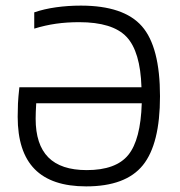

<svg xmlns="http://www.w3.org/2000/svg" viewBox="-20 -657 642 684"><path d="M268 -637Q421 -637 485.5 -563.5Q550 -490 550 -314Q550 -144 489 -68.5Q428 7 287 7Q164 7 103.5 -54.5Q43 -116 43 -241Q43 -266 44 -288Q45 -310 49 -346H484Q480 -474 430.5 -526Q381 -578 262 -578Q218 -578 179.5 -572.5Q141 -567 102 -555V-613Q137 -625 179.5 -631Q222 -637 268 -637ZM107 -234Q107 -142 152 -96.5Q197 -51 289 -51Q393 -51 437 -105Q481 -159 485 -289H109Q108 -270 107.5 -258.5Q107 -247 107 -234Z"/></svg>

Font: Blinker Light
Style: Regular
Weight: 300
Designer: Juergen Huber
Foundry: supertype
Version: Version 1.017;hotconv 1.0.117;makeotfexe 2.5.65602